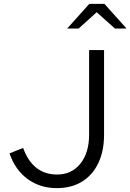

<svg xmlns="http://www.w3.org/2000/svg" viewBox="-20 -958 672 989"><path d="M273 11Q186 11 122 -36Q58 -83 29 -168L99 -196Q149 -59 274 -59Q349 -59 394 -115Q439 -171 439 -265V-700H516V-264Q516 -180 486.5 -118Q457 -56 402.5 -22.5Q348 11 273 11ZM326 -811 440 -938H518L632 -811H572L478 -895L385 -811Z"/></svg>

Font: Red Hat Mono
Style: Regular
Weight: 300
Monospace: yes
Designer: Pentagram, MCKL
Foundry: Pentagram, MCKL
Version: Version 1.023